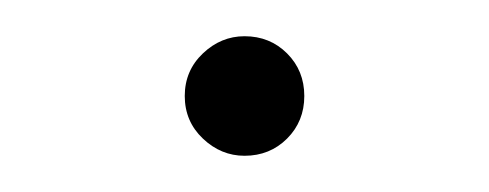

<svg xmlns="http://www.w3.org/2000/svg" viewBox="-20 -319 270 106"><path d="M115 -233Q102 -233 92 -242.5Q82 -252 82 -266Q82 -280 92 -289.5Q102 -299 115 -299Q129 -299 138.5 -289.5Q148 -280 148 -266Q148 -252 138.5 -242.5Q129 -233 115 -233Z"/></svg>

Font: Montserrat Thin ExtraLight
Style: Regular
Weight: 250
Version: Version 9.000